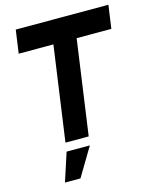

<svg xmlns="http://www.w3.org/2000/svg" viewBox="-133 -790 896 1101"><g transform="rotate(-15 315.0 -240.0)"><path d="M618 -700 598.5 -562H392.5L313.5 0H175.5L254.5 -562H48.5L68 -700ZM113.5 220.5 168.5 51.5H306.5L205.5 220.5Z"/></g></svg>

Font: Urbanist ExtraBold
Style: Italic
Weight: 800
Italic angle: -8°
Designer: Corey Hu
Foundry: Corey Hu
Version: Version 1.321; ttfautohint (v1.8.4.7-5d5b)